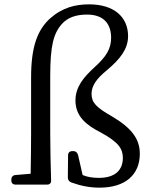

<svg xmlns="http://www.w3.org/2000/svg" viewBox="-20 -842 698 883"><path d="M32 -16V-13C32 0 39 7 52 7H196C209 7 216 0 215 -13C213 -85 211 -156 211 -228V-493C211 -631 226 -688 264 -731C291 -762 331 -775 380 -775C461 -775 491 -728 491 -668C491 -617 468 -581 415 -533C367 -489 327 -444 327 -380C327 -306 378 -266 443 -233C526 -188 545 -157 545 -116C545 -62 512 -24 435 -24C406 -24 381 -28 360 -37L339 -129C336 -140 329 -147 317 -147H313C300 -147 293 -140 293 -127L292 -26C292 -15 297 -7 308 -3C352 13 393 21 438 21C557 21 623 -39 623 -135C623 -201 588 -252 493 -308C424 -347 401 -370 401 -410C401 -447 423 -480 474 -521C531 -570 569 -615 569 -676C569 -764 504 -822 390 -822C326 -822 266 -807 209 -756C153 -704 123 -629 123 -486V-228C123 -167 122 -104 121 -43L51 -37C39 -36 32 -28 32 -16Z"/></svg>

Font: 寒蝉锦书宋 Text
Style: Regular
Weight: 400
Designer: 寒蝉锦书宋{Warren} 思源宋体{Ryoko NISHIZUKA 西塚涼子 (kana & ideographs); Frank Grießhammer (Latin, Greek & Cyrillic); Wenlong ZHANG 
Foundry: Adobe & ChillType
Version: Version 2.000;Glyphs 3.1.1 (3135)